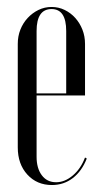

<svg xmlns="http://www.w3.org/2000/svg" viewBox="-20 -523 288 551"><path d="M31 -397Q31 -419 38.5 -438Q46 -457 59.5 -471.5Q73 -486 90.5 -494.5Q108 -503 128 -503Q148 -503 165.5 -494.5Q183 -486 196 -471.5Q209 -457 216.5 -438Q224 -419 224 -397V-249H85V-73Q85 -40 100 -20Q115 0 141 0Q166 0 189 -19.5Q212 -39 224 -71L229 -68Q215 -32 189 -12Q163 8 129 8Q86 8 58.5 -22Q31 -52 31 -100ZM170 -255V-434Q170 -497 128 -497Q85 -497 85 -434V-255Z"/></svg>

Font: Moniqa Cond Display
Style: Regular
Weight: 400
Width: 3
Designer: Rajesh Rajput
Foundry: Rajesh Rajput
Version: Version 1.000